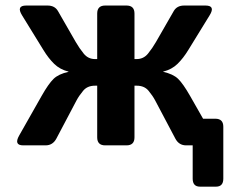

<svg xmlns="http://www.w3.org/2000/svg" viewBox="-20 -533 839 704"><path d="M65.4 0Q29.8 0 50.3 -36.1L132.8 -181.6Q157.7 -225.6 176.3 -243.7Q194.8 -261.7 231 -269.5V-270.5Q199.7 -278.3 178.7 -298.8Q157.7 -319.3 139.2 -349.6L61 -476.6Q38.6 -512.7 76.2 -512.7H154.3Q180.7 -512.7 192.4 -492.7L257.8 -378.9Q271 -356 287.1 -336.2Q303.2 -316.4 328.6 -316.4H336.4V-483.4Q336.4 -512.7 365.7 -512.7H443.8Q473.1 -512.7 473.1 -483.4V-316.4H481Q506.3 -316.4 522.5 -336.2Q538.6 -356 551.8 -378.9L617.2 -492.7Q628.9 -512.7 655.3 -512.7H733.4Q771 -512.7 748.5 -476.6L670.4 -349.6Q651.9 -319.3 630.9 -298.8Q609.9 -278.3 578.6 -270.5V-269.5Q614.7 -261.7 633.1 -243.9Q651.4 -226.1 676.8 -181.6L724.6 -97.7H769.5Q798.8 -97.7 798.8 -68.4V122.1Q798.8 151.4 772 151.4H713.4Q686.5 151.4 686.5 122.1V0H662.6Q635.7 0 622.6 -25.4L548.8 -165Q540 -181.6 524.7 -200.2Q509.3 -218.8 481.4 -218.8H473.1V-29.3Q473.1 0 443.8 0H365.7Q336.4 0 336.4 -29.3V-218.8H328.1Q300.3 -218.8 284.9 -200.2Q269.5 -181.6 260.7 -165L187 -25.4Q173.8 0 147 0Z"/></svg>

Font: Istok Web
Style: Bold
Weight: 700
Designer: Andrey V. Panov
Foundry: Andrey V. Panov
Version: Version 1.0.2g